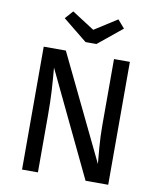

<svg xmlns="http://www.w3.org/2000/svg" viewBox="-97 -985 877 1060"><g transform="rotate(10 341.5 -454.5)"><path d="M583 0H456L176 -585Q182 -516 185.5 -457.5Q189 -399 189 -316V0H100V-689H224L507 -103Q504 -129 499 -194Q494 -259 494 -313V-689H583ZM519 -864 384 -754H323L187 -864L227 -909L353 -828L480 -909Z"/></g></svg>

Font: Wolseley Sans
Style: Regular
Weight: 400
Designer: Carrois Corporate & Edenspiekermann AG
Foundry: Carrois Corporate GbR & Edenspiekermann AG
Version: Version 4.202